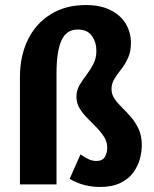

<svg xmlns="http://www.w3.org/2000/svg" viewBox="-20 -731 612 761"><path d="M376 10Q346 10 315.5 2.5Q285 -5 256 -22L299 -119Q313 -109 329 -101Q345 -93 362 -93Q386 -93 395.5 -109Q405 -125 405 -145Q405 -169 392.5 -188.5Q380 -208 362 -226.5Q344 -245 326 -263Q308 -281 295.5 -301.5Q283 -322 283 -347Q283 -373 295.5 -394Q308 -415 323 -434.5Q338 -454 350 -477Q362 -500 362 -530Q362 -564 344 -589Q326 -614 288 -614Q243 -614 223.5 -570.5Q204 -527 204 -440V0H59V-425Q59 -509 90.5 -573.5Q122 -638 181 -674.5Q240 -711 320 -711Q379 -711 419 -690.5Q459 -670 479 -636Q499 -602 499 -561Q499 -527 487.5 -501.5Q476 -476 460.5 -456.5Q445 -437 433.5 -418.5Q422 -400 422 -378Q422 -357 434 -339.5Q446 -322 464 -304.5Q482 -287 500 -266Q518 -245 530 -218.5Q542 -192 542 -155Q542 -130 534.5 -101.5Q527 -73 508.5 -47.5Q490 -22 457.5 -6Q425 10 376 10Z"/></svg>

Font: Ysabeau Infant ExtraBold
Style: Regular
Weight: 800
Designer: Christian Thalmann (Catharsis Fonts)
Version: Version 2.001;gftools[0.9.30]; featfreeze: ss01,ss02,lnum